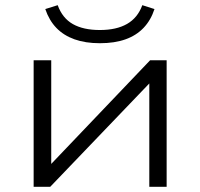

<svg xmlns="http://www.w3.org/2000/svg" viewBox="-20 -722 774 742"><path d="M110 0V-489H178V-77H167L560 -489H624V0H557V-411H568L174 0ZM366 -555Q310 -555 268 -570Q226 -585 198 -614Q170 -643 155 -687L203 -702Q221 -652 261.5 -629Q302 -606 366 -606Q430 -606 471 -629.5Q512 -653 530 -702L577 -687Q563 -644 535 -614.5Q507 -585 465 -570Q423 -555 366 -555Z"/></svg>

Font: Nunito Sans 10pt Expanded Light
Style: Regular
Weight: 300
Width: 7
Designer: Vernon Adams
Foundry: Vernon Adams
Version: Version 3.101;gftools[0.9.27]